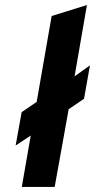

<svg xmlns="http://www.w3.org/2000/svg" viewBox="-20 -742 377 762"><path d="M66.5 0 102 -204 42 -164.5 66 -297 125.5 -337.5 185 -678.5 325 -722 276 -439 337 -482.5 313.5 -350 252.5 -308.5 197 0Z"/></svg>

Font: Overpass ExtraBold
Style: Italic
Weight: 800
Italic angle: -10°
Designer: Delve Withrington, Dave Bailey, Thomas Jockin
Foundry: Delve Fonts LLC
Version: Version 4.000